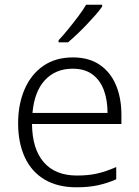

<svg xmlns="http://www.w3.org/2000/svg" viewBox="-20 -786 592 816"><path d="M290 -542Q358 -542 404 -510.5Q450 -479 473 -424Q496 -369 496 -298V-259H116Q117 -153 166 -96.5Q215 -40 307 -40Q356 -40 393 -48.5Q430 -57 474 -76V-24Q435 -7 395.5 1.5Q356 10 305 10Q225 10 169.5 -23Q114 -56 85.5 -117.5Q57 -179 57 -262Q57 -343 84.5 -406.5Q112 -470 164 -506Q216 -542 290 -542ZM289 -494Q216 -494 171 -445.5Q126 -397 118 -306H437Q437 -362 421 -404Q405 -446 372.5 -470Q340 -494 289 -494ZM414 -758Q403 -742 386 -722.5Q369 -703 349 -682Q329 -661 308.5 -641.5Q288 -622 269 -606H229V-615Q248 -635 270 -662Q292 -689 313 -717Q334 -745 346 -766H414Z"/></svg>

Font: Noto Sans Devanagari Light
Style: Regular
Weight: 300
Version: Version 2.003